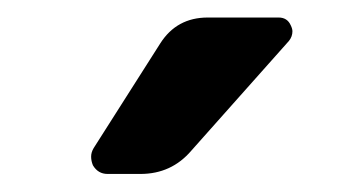

<svg xmlns="http://www.w3.org/2000/svg" viewBox="-20 -803 398 217"><path d="M161.1 -753.9Q179.7 -783.2 214.8 -783.2H294.9Q304.7 -783.2 308.6 -774.4Q310.5 -770.5 310.5 -767.6Q310.5 -761.7 306.6 -756.8L196.3 -632.8Q173.8 -606.4 138.7 -606.4H101.6Q90.8 -606.4 85 -616.2Q83 -621.1 83 -626Q83 -630.9 85.9 -635.7Z"/></svg>

Font: Gen Jyuu GothicL Medium
Style: Regular
Weight: 500
Designer: [Source Han Sans]
Ryoko NISHIZUKA  (kana & ideographs); Paul D. Hunt (Latin, Greek & Cyrillic); Wenlong ZHANG  (bopomofo
Version: Version 1.002.20150607